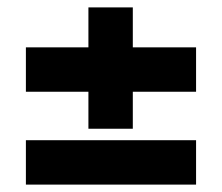

<svg xmlns="http://www.w3.org/2000/svg" viewBox="-20 -518 600 519"><path d="M219 -170V-270H50V-390H219V-498H339V-390H510V-270H339V-170ZM50 -19V-139H510V-19Z"/></svg>

Font: Titillium Web
Style: Bold
Weight: 700
Designer: Mohamed Gaber, Accademia di Belle Arti di Urbino
Foundry: Kief Type Foundry, Accademia di Belle Arti di Urbino
Version: Version 3.000